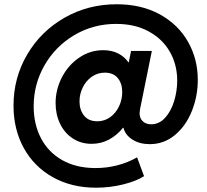

<svg xmlns="http://www.w3.org/2000/svg" viewBox="-20 -748 971 902"><path d="M43.5 -252Q43.5 -381.8 107.2 -491Q170.9 -600.1 282 -664.1Q393.1 -728 528.3 -728Q644 -728 730.5 -680.7Q816.9 -633.3 863 -552.2Q909.2 -471.2 909.2 -372.6Q909.2 -295.9 881.3 -226.3Q853.5 -156.7 802 -113.8Q750.5 -70.8 683.6 -70.8Q635.7 -70.8 602.1 -92.3Q568.4 -113.8 560.1 -147.5H557.6Q529.3 -112.3 491.9 -92.3Q454.6 -72.3 410.2 -72.3Q360.4 -72.3 321.8 -97.7Q283.2 -123 262.2 -166.7Q241.2 -210.4 241.2 -263.7Q241.2 -327.6 271 -385Q300.8 -442.4 352.1 -477.3Q403.3 -512.2 464.8 -512.2Q504.4 -512.2 534.2 -497.3Q564 -482.4 583.5 -455.1H585L595.7 -508.8H693.4L637.7 -233.9Q635.7 -222.2 635.7 -216.8Q635.7 -192.9 650.4 -178.5Q665 -164.1 689.9 -164.1Q728 -164.1 755.9 -194.8Q783.7 -225.6 798.1 -273.2Q812.5 -320.8 812.5 -369.6Q812.5 -443.8 778.1 -504.4Q743.7 -564.9 678.7 -600.3Q613.8 -635.7 525.9 -635.7Q418 -635.7 329.1 -583Q240.2 -530.3 189.2 -441.4Q138.2 -352.5 138.2 -248.5Q138.2 -165 172.1 -99.4Q206.1 -33.7 271.7 3.9Q337.4 41.5 429.2 41.5Q480.5 41.5 530.5 28.8Q580.6 16.1 624 -8.8L656.7 79.6Q620.6 103 558.6 118.4Q496.6 133.8 431.6 133.8Q316.4 133.8 228.3 84.5Q140.1 35.2 91.8 -52.5Q43.5 -140.1 43.5 -252ZM554.2 -315.4Q554.2 -356 533.2 -381.3Q512.2 -406.7 472.7 -406.7Q438.5 -406.7 411.4 -387.7Q384.3 -368.7 368.9 -337.4Q353.5 -306.2 353.5 -271.5Q353.5 -231.9 374.8 -205.1Q396 -178.2 437 -178.2Q470.7 -178.2 497.6 -197.5Q524.4 -216.8 539.3 -248.5Q554.2 -280.3 554.2 -315.4Z"/></svg>

Font: Reddit Sans Chocolate
Style: Bold Italic
Weight: 700
Italic angle: -11.25°
Designer: Stephen Hutchings
Version: Version 1.013